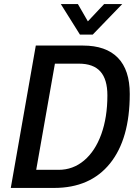

<svg xmlns="http://www.w3.org/2000/svg" viewBox="-20 -924 669 944"><path d="M156 -700H388Q501 -700 559.5 -640Q618 -580 618 -462Q618 -241 521 -120.5Q424 0 246 0H33ZM268 -89Q339 -89 393.5 -135Q448 -181 478 -264Q508 -347 508 -455Q508 -534 473.5 -572.5Q439 -611 368 -611H250L158 -89ZM279 -904H363L412 -819L492 -904H581L436 -754H373Z"/></svg>

Font: Sarabun Medium
Style: Italic
Weight: 500
Italic angle: -10°
Designer: Suppakit Chalermlarp | Katatrad Co.,Ltd.
Foundry: Cadson Demak Co.,Ltd.
Version: Version 1.000; ttfautohint (v1.6)